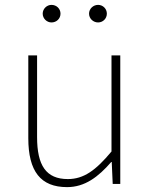

<svg xmlns="http://www.w3.org/2000/svg" viewBox="-20 -754 617 787"><path d="M255 13C328 13 383 -29 436 -90H438L442 0H473V-527H437V-133C372 -55 323 -20 258 -20C169 -20 132 -76 132 -192V-527H96V-188C96 -51 147 13 255 13ZM191 -662C212 -662 228 -678 228 -698C228 -718 212 -734 191 -734C172 -734 155 -718 155 -698C155 -678 172 -662 191 -662ZM382 -662C402 -662 418 -678 418 -698C418 -718 402 -734 382 -734C362 -734 345 -718 345 -698C345 -678 362 -662 382 -662Z"/></svg>

Font: Harano Aji Gothic KR ExtraLight
Style: Regular
Weight: 250
Foundry: Masamichi Hosoda
Version: HaranoAjiGothicKR-ExtraLight version 20220220;ttx 4.29.1